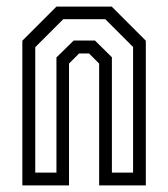

<svg xmlns="http://www.w3.org/2000/svg" viewBox="-20 -560 508 580"><path d="M47.5 0V-437L150.5 -540H317.5L420.5 -437V0H279.5V-368L249 -398.5H219L188.5 -368V0ZM86.5 -38.5H150.5V-386.5L202.5 -437.5H267L318 -387V-38.5H382V-418L298 -502H171L86.5 -417.5Z"/></svg>

Font: Tourney Condensed
Style: Regular
Weight: 400
Width: 3
Designer: Tyler Finck
Foundry: Etcetera Type Co
Version: Version 1.010; ttfautohint (v1.8.3)